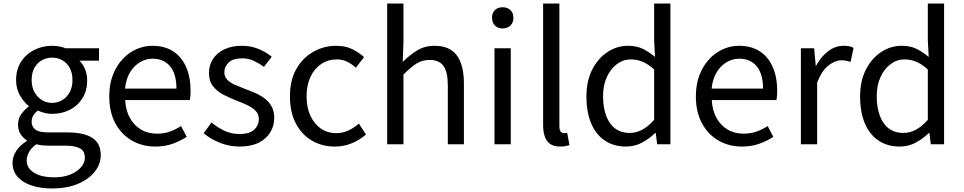

<svg xmlns="http://www.w3.org/2000/svg" viewBox="-20 -816 5452 1086"><path d="M275 250Q209 250 158 233Q107 216 79 183.5Q51 151 51 105Q51 70 72 37.5Q93 5 131 -18V-23Q110 -36 96 -58Q82 -80 82 -112Q82 -146 101.5 -172Q121 -198 142 -213V-217Q115 -238 93 -276Q71 -314 71 -363Q71 -423 99 -466.5Q127 -510 173.5 -533.5Q220 -557 274 -557Q298 -557 317.5 -553Q337 -549 351 -543H540V-473H429Q449 -454 461 -425Q473 -396 473 -361Q473 -303 446.5 -260.5Q420 -218 375 -195Q330 -172 274 -172Q255 -172 233.5 -177Q212 -182 194 -191Q179 -179 169 -164Q159 -149 159 -126Q159 -101 179 -84Q199 -67 254 -67H361Q455 -67 502.5 -36Q550 -5 550 62Q550 112 516 155Q482 198 420.5 224Q359 250 275 250ZM274 -234Q306 -234 332.5 -250Q359 -266 374.5 -295Q390 -324 390 -363Q390 -403 374.5 -431.5Q359 -460 333 -475Q307 -490 274 -490Q243 -490 216.5 -475Q190 -460 174.5 -432Q159 -404 159 -363Q159 -324 175 -295Q191 -266 217 -250Q243 -234 274 -234ZM288 187Q340 187 378.5 171Q417 155 438.5 129.5Q460 104 460 77Q460 38 432 23Q404 8 350 8H256Q241 8 222.5 6.5Q204 5 186 0Q157 20 144 44.5Q131 69 131 92Q131 135 172.5 161Q214 187 288 187Z M858 13Q785 13 726 -21Q667 -55 632.5 -118.5Q598 -182 598 -271Q598 -338 618 -390.5Q638 -443 672.5 -480.5Q707 -518 751 -537.5Q795 -557 841 -557Q911 -557 959 -526Q1007 -495 1032.5 -437.5Q1058 -380 1058 -302Q1058 -287 1057 -274Q1056 -261 1054 -250H688Q691 -192 714.5 -149.5Q738 -107 777 -83.5Q816 -60 868 -60Q908 -60 940.5 -71.5Q973 -83 1004 -103L1036 -42Q1001 -19 957 -3Q913 13 858 13ZM687 -315H978Q978 -397 942.5 -440.5Q907 -484 843 -484Q805 -484 771.5 -464Q738 -444 715.5 -407Q693 -370 687 -315Z M1334 13Q1277 13 1223.5 -8.5Q1170 -30 1132 -62L1176 -123Q1212 -94 1250 -76Q1288 -58 1337 -58Q1391 -58 1417.5 -82.5Q1444 -107 1444 -143Q1444 -171 1425.5 -189.5Q1407 -208 1378.5 -221.5Q1350 -235 1320 -246Q1282 -261 1245.5 -279.5Q1209 -298 1185.5 -327.5Q1162 -357 1162 -403Q1162 -447 1184 -481.5Q1206 -516 1248 -536.5Q1290 -557 1349 -557Q1399 -557 1442.5 -539Q1486 -521 1517 -495L1473 -438Q1445 -458 1415.5 -472Q1386 -486 1350 -486Q1298 -486 1273.5 -462.5Q1249 -439 1249 -407Q1249 -382 1265.5 -365Q1282 -348 1309 -336.5Q1336 -325 1366 -313Q1396 -302 1425.5 -289Q1455 -276 1478.5 -258Q1502 -240 1516.5 -213.5Q1531 -187 1531 -148Q1531 -104 1508.5 -67Q1486 -30 1442.5 -8.5Q1399 13 1334 13Z M1874 13Q1802 13 1744.5 -20.5Q1687 -54 1653.5 -117.5Q1620 -181 1620 -271Q1620 -362 1656 -425.5Q1692 -489 1752 -523Q1812 -557 1881 -557Q1934 -557 1972.5 -538Q2011 -519 2039 -493L1993 -433Q1970 -454 1943.5 -467Q1917 -480 1885 -480Q1836 -480 1797 -454Q1758 -428 1736 -381Q1714 -334 1714 -271Q1714 -209 1735.5 -162Q1757 -115 1794.5 -89Q1832 -63 1882 -63Q1920 -63 1952 -78.5Q1984 -94 2010 -117L2050 -55Q2013 -23 1968 -5Q1923 13 1874 13Z M2170 0V-796H2262V-578L2258 -466Q2296 -504 2339 -530.5Q2382 -557 2438 -557Q2524 -557 2564 -502.5Q2604 -448 2604 -344V0H2513V-332Q2513 -409 2488.5 -443Q2464 -477 2410 -477Q2368 -477 2335 -456Q2302 -435 2262 -394V0Z M2777 0V-543H2869V0ZM2823 -655Q2796 -655 2779.5 -671.5Q2763 -688 2763 -716Q2763 -743 2779.5 -759Q2796 -775 2823 -775Q2850 -775 2867 -759Q2884 -743 2884 -716Q2884 -688 2867 -671.5Q2850 -655 2823 -655Z M3148 13Q3114 13 3093 -1Q3072 -15 3062 -42.5Q3052 -70 3052 -108V-796H3144V-102Q3144 -81 3151.5 -72Q3159 -63 3169 -63Q3173 -63 3177 -63.5Q3181 -64 3188 -65L3201 5Q3191 8 3179 10.5Q3167 13 3148 13Z M3521 13Q3453 13 3402.5 -20Q3352 -53 3324.5 -116.5Q3297 -180 3297 -271Q3297 -359 3330 -423Q3363 -487 3416.5 -522Q3470 -557 3532 -557Q3580 -557 3614.5 -540.5Q3649 -524 3685 -494L3680 -587V-796H3772V0H3697L3689 -64H3686Q3654 -32 3612 -9.5Q3570 13 3521 13ZM3541 -64Q3579 -64 3613 -82.5Q3647 -101 3680 -138V-423Q3646 -454 3614 -467Q3582 -480 3548 -480Q3505 -480 3469.5 -453.5Q3434 -427 3412.5 -380.5Q3391 -334 3391 -272Q3391 -207 3409 -160Q3427 -113 3460.5 -88.5Q3494 -64 3541 -64Z M4176 13Q4103 13 4044 -21Q3985 -55 3950.5 -118.5Q3916 -182 3916 -271Q3916 -338 3936 -390.5Q3956 -443 3990.5 -480.5Q4025 -518 4069 -537.5Q4113 -557 4159 -557Q4229 -557 4277 -526Q4325 -495 4350.5 -437.5Q4376 -380 4376 -302Q4376 -287 4375 -274Q4374 -261 4372 -250H4006Q4009 -192 4032.5 -149.5Q4056 -107 4095 -83.5Q4134 -60 4186 -60Q4226 -60 4258.5 -71.5Q4291 -83 4322 -103L4354 -42Q4319 -19 4275 -3Q4231 13 4176 13ZM4005 -315H4296Q4296 -397 4260.5 -440.5Q4225 -484 4161 -484Q4123 -484 4089.5 -464Q4056 -444 4033.5 -407Q4011 -370 4005 -315Z M4510 0V-543H4585L4594 -444H4596Q4624 -496 4664.5 -526.5Q4705 -557 4750 -557Q4769 -557 4782.5 -554.5Q4796 -552 4808 -545L4791 -466Q4777 -470 4766 -472.5Q4755 -475 4738 -475Q4705 -475 4667 -446.5Q4629 -418 4602 -349V0Z M5069 13Q5001 13 4950.5 -20Q4900 -53 4872.5 -116.5Q4845 -180 4845 -271Q4845 -359 4878 -423Q4911 -487 4964.5 -522Q5018 -557 5080 -557Q5128 -557 5162.5 -540.5Q5197 -524 5233 -494L5228 -587V-796H5320V0H5245L5237 -64H5234Q5202 -32 5160 -9.5Q5118 13 5069 13ZM5089 -64Q5127 -64 5161 -82.5Q5195 -101 5228 -138V-423Q5194 -454 5162 -467Q5130 -480 5096 -480Q5053 -480 5017.5 -453.5Q4982 -427 4960.5 -380.5Q4939 -334 4939 -272Q4939 -207 4957 -160Q4975 -113 5008.5 -88.5Q5042 -64 5089 -64Z"/></svg>

Font: Noto Sans TC Thin
Style: Regular
Weight: 400
Version: Version 2.004-H2;hotconv 1.0.118;makeotfexe 2.5.65603